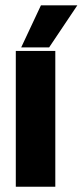

<svg xmlns="http://www.w3.org/2000/svg" viewBox="-20 -709 314 729"><path d="M40 0V-515.6H190V0ZM60.5 -529.1 135.4 -688.7H273.6L166.6 -529.1Z"/></svg>

Font: Inter Display V
Style: Regular
Weight: 400
Designer: Rasmus Andersson
Foundry: rsms
Version: Version 3.015;git-src